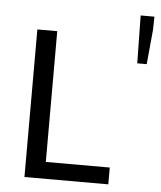

<svg xmlns="http://www.w3.org/2000/svg" viewBox="-54 -804 714 850"><g transform="rotate(5 303.5 -378.5)"><path d="M86.4 0V-655.8H174.8V-74.7H459V0ZM540 -544.9 536.6 -757.3H597.7L596.7 -699.7L582 -544.9Z"/></g></svg>

Font: Varta Light Medium
Style: Regular
Weight: 500
Version: Version 1.004